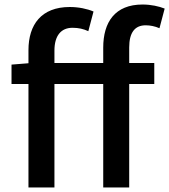

<svg xmlns="http://www.w3.org/2000/svg" viewBox="-20 -830 749 850"><path d="M31 -458H106V0H221V-458H437V0H552V-458H663V-551H552V-620C552 -686 577 -718 625 -718C644 -718 666 -714 686 -705L709 -792C684 -802 649 -810 611 -810C489 -810 437 -732 437 -619V-551H221V-606C221 -673 251 -707 301 -707C328 -707 349 -702 371 -692L394 -779C366 -791 328 -799 289 -799C163 -799 106 -721 106 -608V-550L31 -544Z"/></svg>

Font: ChiuKong Gothic CL Medium
Style: Regular
Weight: 500
Designer: Ryoko NISHIZUKA 西塚涼子 (kana, bopomofo & ideographs); Paul D. Hunt (Latin, Greek & Cyrillic); Sandoll Communications 산돌커뮤니
Foundry: Adobe
Version: Version 1.300